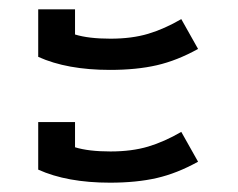

<svg xmlns="http://www.w3.org/2000/svg" viewBox="-20 -463 511 412"><path d="M62 -341V-443H141V-389Q170 -380 217 -380Q263 -380 298 -390.5Q333 -401 369 -422L405 -358Q360 -333 316.5 -323Q273 -313 216 -313Q124 -313 62 -341ZM62 -99V-201H141V-147Q170 -138 217 -138Q263 -138 298 -148.5Q333 -159 369 -180L405 -116Q360 -91 316.5 -81Q273 -71 216 -71Q124 -71 62 -99Z"/></svg>

Font: Athiti Medium
Style: Regular
Weight: 500
Designer: CadsonDemak Team
Foundry: CadsonDemak
Version: Version 1.033